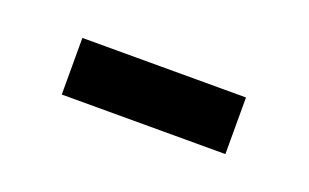

<svg xmlns="http://www.w3.org/2000/svg" viewBox="-28 -336 328 204"><g transform="rotate(20 135.5 -234.0)"><path d="M228 -202H43V-266H228Z"/></g></svg>

Font: Shippori Mincho
Style: Regular
Weight: 400
Designer: FONTDASU
Foundry: FONTDASU / Google Inc. / but / Adobe
Version: Version 3.110; ttfautohint (v1.8.3)